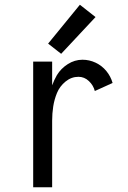

<svg xmlns="http://www.w3.org/2000/svg" viewBox="-20 -790 540 810"><path d="M120 0V-530H200V-430Q208 -452 220 -473Q237 -501 266 -519.5Q295 -538 328 -538Q357 -538 383.5 -525.5Q410 -513 428.5 -490.5Q447 -468 455 -440L380 -406Q374 -430 355 -448Q336 -466 311 -466Q281 -466 256.5 -446Q232 -426 220.5 -398Q209 -370 204.5 -340.5Q200 -311 200 -281V0ZM238 -563 183 -606 317 -770 383 -718Z"/></svg>

Font: Iosevka SS01
Style: Regular
Weight: 400
Monospace: yes
Designer: Belleve Invis
Foundry: Belleve Invis
Version: 2.3.3; ttfautohint (v1.8.3)